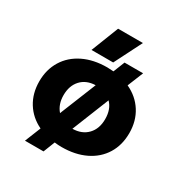

<svg xmlns="http://www.w3.org/2000/svg" viewBox="-184 -845 1009 1066"><g transform="rotate(30 321.0 -312.5)"><path d="M265 -711H424L335 -535H196ZM169 -16Q104 -47 68 -105Q32 -163 32 -240Q32 -315 67.5 -373Q103 -431 168.5 -463Q234 -495 321 -495Q335 -495 361 -493L390 -566H509L468 -465Q535 -434 572 -375.5Q609 -317 609 -240Q609 -163 573.5 -105.5Q538 -48 473 -16.5Q408 15 321 15Q299 15 276 12L247 86H128ZM314 -377Q255 -375 221 -338Q187 -301 187 -240Q187 -182 220 -144ZM454 -240Q454 -304 418 -340L323 -103Q383 -104 418.5 -141Q454 -178 454 -240Z"/></g></svg>

Font: Prompt SemiBold
Style: Regular
Weight: 600
Designer: Katatrad Team
Foundry: CadsonDemak
Version: Version 1.001